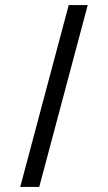

<svg xmlns="http://www.w3.org/2000/svg" viewBox="-20 -740 428 760"><path d="M60 0H135.3L327.3 -720H252Z"/></svg>

Font: Tap Sans
Style: Regular
Weight: 400
Designer: Tap Payments
Foundry: Tap Payments
Version: Version 1.001;Glyphs 3.1.2 (3151)